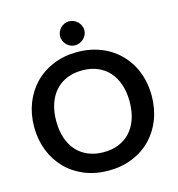

<svg xmlns="http://www.w3.org/2000/svg" viewBox="-131 -1035 1070 1156"><g transform="rotate(-15 404.0 -457.0)"><path d="M770 -361.5Q770 -282 743.8 -214.2Q717.5 -146.5 669.5 -97Q621.5 -47.5 554 -19.8Q486.5 8 404 8Q322 8 254.5 -19.8Q187 -47.5 138.8 -97Q90.5 -146.5 64 -214.2Q37.5 -282 37.5 -361.5Q37.5 -441 64 -508.8Q90.5 -576.5 138.8 -626Q187 -675.5 254.5 -703.2Q322 -731 404 -731Q459 -731 507.5 -718.2Q556 -705.5 596.5 -682.2Q637 -659 669.2 -625.8Q701.5 -592.5 724 -551.5Q746.5 -510.5 758.2 -462.5Q770 -414.5 770 -361.5ZM632.5 -361.5Q632.5 -421 616.5 -468.2Q600.5 -515.5 571 -548.5Q541.5 -581.5 499.2 -599Q457 -616.5 404 -616.5Q351 -616.5 308.8 -599Q266.5 -581.5 236.8 -548.5Q207 -515.5 191 -468.2Q175 -421 175 -361.5Q175 -302 191 -254.8Q207 -207.5 236.8 -174.8Q266.5 -142 308.8 -124.5Q351 -107 404 -107Q457 -107 499.2 -124.5Q541.5 -142 571 -174.8Q600.5 -207.5 616.5 -254.8Q632.5 -302 632.5 -361.5ZM480.5 -847Q480.5 -832 474.2 -818.8Q468 -805.5 457.5 -795.2Q447 -785 433 -779Q419 -773 403.5 -773Q389 -773 375.5 -779Q362 -785 351.8 -795.2Q341.5 -805.5 335.5 -818.8Q329.5 -832 329.5 -847Q329.5 -862.5 335.5 -876.2Q341.5 -890 351.8 -900.2Q362 -910.5 375.5 -916.5Q389 -922.5 403.5 -922.5Q419 -922.5 433 -916.5Q447 -910.5 457.5 -900.2Q468 -890 474.2 -876.2Q480.5 -862.5 480.5 -847Z"/></g></svg>

Font: Lato 2
Style: Bold
Weight: 700
Designer: Lukasz Dziedzic with Adam Twardoch and Botio Nikoltchev
Foundry: tyPoland Lukasz Dziedzic
Version: Version 2.015; 2015-08-06; http://www.latofonts.com/